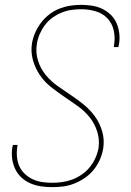

<svg xmlns="http://www.w3.org/2000/svg" viewBox="-20 -763 540 791"><path d="M195 8Q171 8 148 4.5Q125 1 104.5 -8Q84 -17 68 -32Q52 -47 42.5 -67Q33 -87 30 -110Q27 -133 31 -157Q32 -159 32.5 -161.5Q33 -164 33 -166H53Q52 -164 51.5 -162Q51 -160 51 -158Q48 -137 50 -116Q52 -95 60 -77.5Q68 -60 82.5 -46.5Q97 -33 115 -24.5Q133 -16 153.5 -13Q174 -10 195 -10Q216 -10 237 -13Q258 -16 278 -23.5Q298 -31 317 -44Q336 -57 350 -74.5Q364 -92 373 -112Q382 -132 386 -153Q391 -189 380 -222.5Q369 -256 348 -281.5Q327 -307 299.5 -326.5Q272 -346 244 -365Q216 -384 189.5 -405Q163 -426 144 -454Q125 -482 115.5 -516Q106 -550 112 -586Q116 -608 125.5 -629.5Q135 -651 149.5 -670Q164 -689 183.5 -704Q203 -719 225 -727.5Q247 -736 269.5 -739.5Q292 -743 314 -743Q337 -743 359.5 -739.5Q382 -736 401.5 -726.5Q421 -717 436.5 -702Q452 -687 460.5 -667Q469 -647 471.5 -624.5Q474 -602 470 -579Q469 -576 468.5 -574Q468 -572 468 -569H449Q449 -571 449.5 -573.5Q450 -576 450 -578Q455 -608 448.5 -637.5Q442 -667 422.5 -687.5Q403 -708 374 -716.5Q345 -725 314 -725Q294 -725 273.5 -722Q253 -719 233.5 -711Q214 -703 196 -690Q178 -677 165 -659.5Q152 -642 143.5 -622.5Q135 -603 132 -583Q126 -547 136.5 -513.5Q147 -480 168.5 -454Q190 -428 217.5 -408.5Q245 -389 273 -370.5Q301 -352 327 -330.5Q353 -309 372.5 -281.5Q392 -254 401.5 -220Q411 -186 405 -150Q401 -127 391 -104.5Q381 -82 365.5 -63Q350 -44 329.5 -30Q309 -16 286.5 -7Q264 2 241 5Q218 8 195 8Z"/></svg>

Font: Iosevka Curly Thin Oblique
Style: Regular
Weight: 100
Italic angle: -9°
Monospace: yes
Designer: Belleve Invis
Foundry: Belleve Invis
Version: Version 11.1.0; ttfautohint (v1.8.3)